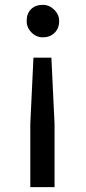

<svg xmlns="http://www.w3.org/2000/svg" viewBox="-20 -552 354 792"><path d="M157 -398Q130 -398 110 -418Q90 -438 90 -465Q90 -496 108 -514Q126 -532 157 -532Q183 -532 203.5 -512Q224 -492 224 -465Q224 -435 205 -416.5Q186 -398 157 -398ZM105 220V-41L118 -314H192L205 -41V220Z"/></svg>

Font: ABeeZee
Style: Regular
Weight: 400
Designer: Anja Meiners
Foundry: Anja Meiners
Version: Version 1.003; ttfautohint (v1.8.3)